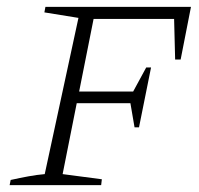

<svg xmlns="http://www.w3.org/2000/svg" viewBox="-20 -538 579 558"><path d="M371 -168 359 -238H203L162 -32L276 -17L274 0H8L11 -15Q38 -21 62.5 -25.5Q87 -30 110 -32L208 -486L109 -502L112 -518H535L505 -365H489L486 -483H252L210 -272H367L405 -342H419L384 -168Z"/></svg>

Font: Piazzolla SC ExtraLight
Style: Italic
Weight: 200
Italic angle: -11.3°
Designer: Juan Pablo del Peral
Foundry: Huerta Tipografica
Version: Version 1.330